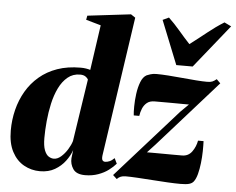

<svg xmlns="http://www.w3.org/2000/svg" viewBox="-56 -885 1188 968"><g transform="rotate(5 538.0 -401.0)"><path d="M487 -95.5Q485 -78 489.5 -71.5Q494 -65 503 -65Q513.5 -65 525.2 -70Q537 -75 549.5 -87.5L562.5 -60.5Q548.5 -44 526.2 -27.2Q504 -10.5 474 0.2Q444 11 408 11Q364 11 347.2 -13.8Q330.5 -38.5 332.5 -68.5L337.5 -110Q328 -81.5 307.2 -53.8Q286.5 -26 254.8 -7.5Q223 11 179.5 11Q135.5 11 98 -10Q60.5 -31 38 -73.8Q15.5 -116.5 15.5 -181Q15.5 -235 28.2 -286Q41 -337 66.5 -380.8Q92 -424.5 130.8 -457.5Q169.5 -490.5 221.5 -508.8Q273.5 -527 339.5 -527Q353.5 -527 366.2 -525Q379 -523 388 -520L421 -748.5L345.5 -770L349.5 -791L568.5 -817L591 -802ZM380.5 -470.5Q377 -478 366.8 -485Q356.5 -492 339.5 -492Q303 -492 276.8 -470.2Q250.5 -448.5 233 -412.5Q215.5 -376.5 205.8 -332.8Q196 -289 191.8 -243.5Q187.5 -198 187.5 -158.5Q187.5 -118.5 196 -96.5Q204.5 -74.5 217.5 -66.2Q230.5 -58 243.5 -58Q262.5 -58 280.5 -73.8Q298.5 -89.5 312.5 -112.2Q326.5 -135 332.5 -155ZM899 -389.5Q885.5 -389.5 868.8 -389.5Q852 -389.5 833.2 -389.8Q814.5 -390 795.5 -390Q776.5 -390 758.8 -390Q741 -390 725.5 -390Q701 -390 686.5 -378Q672 -366 664.5 -347.8Q657 -329.5 654.5 -310.5H626.5Q624.5 -326 624.8 -356Q625 -386 629.5 -419.8Q634 -453.5 644.5 -480.5Q655 -507.5 673.5 -517.5Q679 -520 692 -524.2Q705 -528.5 722 -528.5Q748 -528.5 783 -526Q818 -523.5 854.8 -520Q891.5 -516.5 924.5 -514Q957.5 -511.5 980 -511.5Q997 -511.5 1006.5 -515.5Q1016 -519.5 1027.5 -529L1047 -509.5L748.5 -173.5L709 -131Q727.5 -131 748.8 -131Q770 -131 793.2 -130.8Q816.5 -130.5 840 -130.5Q863.5 -130.5 886.5 -130.5Q918.5 -130.5 936.8 -155.8Q955 -181 960.5 -212H988.5Q989.5 -190.5 989 -161Q988.5 -131.5 985 -100.8Q981.5 -70 974.8 -44.5Q968 -19 957 -5Q949.5 4.5 934.8 8.8Q920 13 891 13Q864.5 13 826.5 11Q788.5 9 748 6Q707.5 3 671.8 1Q636 -1 613 -1Q598 -1 587.8 3.2Q577.5 7.5 569 16.5L549 -2L858.5 -349.5ZM818 -582 729.5 -803 760.5 -817.5Q789 -790.5 817.8 -756.8Q846.5 -723 874.5 -693Q917.5 -725.5 958.2 -758.2Q999 -791 1041.5 -817.5L1076.5 -800.5L901 -582Z"/></g></svg>

Font: Merriweather 120pt Black
Style: Italic
Weight: 900
Italic angle: -7.8°
Version: Version 2.101